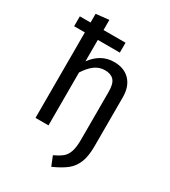

<svg xmlns="http://www.w3.org/2000/svg" viewBox="-228 -857 1041 1179"><g transform="rotate(30 292.5 -268.0)"><path d="M499 -378V-32Q499 41 481 85Q463 129 428.5 156.5Q394 184 332 212L305 145Q344 127 365 109.5Q386 92 396.5 60.5Q407 29 407 -26V-365Q407 -421 385.5 -444Q364 -467 323 -467Q282 -467 250 -443Q218 -419 190 -375V0H98V-606H22V-676H98V-738L190 -748V-676H346V-606H190V-454Q252 -539 346 -539Q418 -539 458.5 -496Q499 -453 499 -378Z"/></g></svg>

Font: Fira Sans
Style: Regular
Weight: 400
Designer: bBox Type GmbH & Carrois Corporate GbR & Edenspiekermann AG
Foundry: bBox Type GmbH & Carrois Corporate GbR & Edenspiekermann AG
Version: Version 4.301